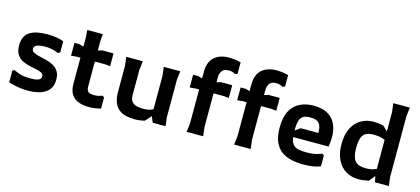

<svg xmlns="http://www.w3.org/2000/svg" viewBox="-60 -1226 3769 1722"><g transform="rotate(15 1824.5 -365.0)"><path d="M425 -498V-394L405 -384Q380 -396 348.5 -403Q317 -410 279 -410Q262 -410 238.5 -407Q215 -404 197.5 -394Q180 -384 180 -363Q180 -342 200 -331Q220 -320 251 -313Q282 -306 317 -297.5Q352 -289 383 -273Q414 -257 434 -227.5Q454 -198 454 -149Q454 -90 424.5 -54.5Q395 -19 344.5 -3.5Q294 12 232 12Q177 12 130.5 2.5Q84 -7 52 -17V-126L72 -136Q91 -124 128 -112Q165 -100 227 -100Q255 -100 277 -103.5Q299 -107 312 -117Q325 -127 325 -144Q325 -166 305.5 -176.5Q286 -187 254.5 -193Q223 -199 188.5 -207Q154 -215 122.5 -231Q91 -247 71.5 -278.5Q52 -310 52 -363Q52 -408 67.5 -439Q83 -470 112.5 -488Q142 -506 182.5 -514Q223 -522 273 -522Q321 -522 358.5 -515.5Q396 -509 425 -498Z M612 -152V-582L607 -652H751L746 -582V-166Q746 -130 762 -116.5Q778 -103 818 -103Q841 -103 857.5 -107Q874 -111 889 -118L909 -108V-3Q887 3 858.5 7.5Q830 12 798 12Q744 12 702 -3.5Q660 -19 636 -55.5Q612 -92 612 -152ZM526 -391V-510H572L678 -480L786 -510H889V-391L839 -396H576Z M1222 12Q1179 12 1141.5 3Q1104 -6 1076 -28.5Q1048 -51 1032.5 -90Q1017 -129 1017 -189V-430L1007 -510H1161L1151 -430V-190Q1151 -159 1163.5 -139Q1176 -119 1202.5 -109Q1229 -99 1270 -99Q1318 -99 1347 -110.5Q1376 -122 1394 -139V-86L1316 1Q1295 6 1272 9Q1249 12 1222 12ZM1389 0 1365 -59V-430L1355 -510H1509L1499 -430V-78L1509 0Z M1989 -612Q1976 -621 1961.5 -625.5Q1947 -630 1929 -630Q1883 -630 1865.5 -604.5Q1848 -579 1848 -544V-80L1858 0H1704L1714 -80V-558Q1714 -653 1765 -697.5Q1816 -742 1902 -742Q1922 -742 1949.5 -739Q1977 -736 2011 -727V-622ZM1628 -391V-510H1674L1780 -480L1888 -510H1991V-391L1941 -396H1678Z M2430 -612Q2417 -621 2402.5 -625.5Q2388 -630 2370 -630Q2324 -630 2306.5 -604.5Q2289 -579 2289 -544V-80L2299 0H2145L2155 -80V-558Q2155 -653 2206 -697.5Q2257 -742 2343 -742Q2363 -742 2390.5 -739Q2418 -736 2452 -727V-622ZM2069 -391V-510H2115L2221 -480L2329 -510H2432V-391L2382 -396H2119Z M2500 -254Q2500 -352 2532.5 -410.5Q2565 -469 2620.5 -495.5Q2676 -522 2746 -522Q2826 -522 2877 -492.5Q2928 -463 2952 -411Q2976 -359 2976 -290Q2976 -268 2974 -248Q2972 -228 2969 -202H2594V-232L2684 -296H2848Q2848 -336 2839 -361.5Q2830 -387 2807 -399.5Q2784 -412 2741 -412Q2703 -412 2680 -399.5Q2657 -387 2646.5 -355Q2636 -323 2636 -263Q2636 -211 2644 -178.5Q2652 -146 2669.5 -129Q2687 -112 2716.5 -106Q2746 -100 2788 -100Q2823 -100 2857 -104.5Q2891 -109 2928 -125L2948 -115V-13Q2920 -2 2884 5Q2848 12 2792 12Q2733 12 2680.5 1Q2628 -10 2587.5 -38.5Q2547 -67 2523.5 -119.5Q2500 -172 2500 -254Z M3302 12Q3236 12 3184.5 -18.5Q3133 -49 3103.5 -109Q3074 -169 3074 -255Q3074 -344 3104.5 -403.5Q3135 -463 3187 -492.5Q3239 -522 3302 -522Q3320 -522 3343 -519.5Q3366 -517 3394 -510L3524 -387V-328Q3509 -347 3483.5 -365.5Q3458 -384 3420.5 -397Q3383 -410 3331 -410Q3293 -410 3266 -398.5Q3239 -387 3224.5 -353.5Q3210 -320 3210 -255Q3210 -170 3239 -135Q3268 -100 3338 -100Q3385 -100 3416.5 -111.5Q3448 -123 3468.5 -139.5Q3489 -156 3501 -169V-130L3397 0Q3378 4 3353 8Q3328 12 3302 12ZM3453 0 3438 -72V-648L3428 -728H3582L3572 -648V-80L3582 0Z"/></g></svg>

Font: AR One Sans
Style: Bold
Weight: 700
Designer: Niteesh Yadav
Foundry: Niteesh Yadav
Version: Version 1.001;gftools[0.9.33]